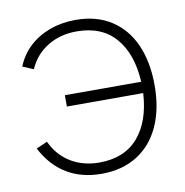

<svg xmlns="http://www.w3.org/2000/svg" viewBox="-69 -621 676 701"><g transform="rotate(-10 269.5 -270.0)"><path d="M253 15Q179 15 124 -18.2Q69 -51.5 35 -117L76 -135Q100.5 -82.5 146.2 -54.8Q192 -27 252 -27Q345 -27 396 -86Q447 -145 453 -249H170V-291H453Q447.5 -394 396.8 -453.5Q346 -513 252 -513Q191 -513 144.2 -484.2Q97.5 -455.5 75 -404L35 -421Q51.5 -462.5 83.5 -492.5Q115.5 -522.5 159.8 -538.8Q204 -555 256 -555Q332.5 -555 387.2 -520Q442 -485 470.5 -420.8Q499 -356.5 499 -270Q499 -183 469.8 -118.8Q440.5 -54.5 385 -19.8Q329.5 15 253 15Z"/></g></svg>

Font: Vela Sans ExtLt
Style: Regular
Weight: 200
Designer: Principal design: Mikhail Sharanda - project Manrope.
Design modification: Ravid Balaliev
Foundry: Mikhail Sharanda
Version: Version 1.001